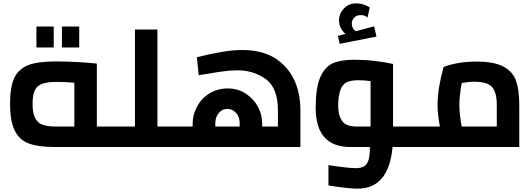

<svg xmlns="http://www.w3.org/2000/svg" viewBox="-20 -876 3164 1144"><path d="M661 -122H557V-497Q526 -501 447 -506Q378 -510 313 -510Q208 -510 150 -489Q92 -466 66 -414Q40 -359 40 -259Q40 -153 68 -98Q95 -42 152 -21Q209 0 308 0H661ZM174 -259Q174 -309 188 -339Q202 -367 233 -377Q264 -388 318 -388Q368 -388 423 -383V-122H315Q264 -122 233 -133Q203 -144 189 -174Q174 -202 174 -259ZM197 -718V-593H300V-718ZM349 -718V-593H452V-718Z M1023 -122H918V-700H784V-122H661V0H1023Z M1426 -578Q1365 -578 1297 -566Q1223 -553 1153 -535L1164 -428Q1185 -431 1215.5 -436Q1246 -441 1266.5 -444.5Q1287 -448 1303 -450Q1352 -457 1396 -457Q1490 -457 1563 -405Q1636 -353 1636 -217V-122H1542V-142Q1542 -193 1516 -242Q1489 -289 1442 -320Q1395 -349 1336 -349Q1278 -349 1229 -320Q1180 -290 1155 -242Q1128 -194 1128 -141V-122H1023V0H1770V-217Q1770 -325 1730 -406Q1690 -486 1613 -533Q1535 -578 1426 -578ZM1335 -227Q1366 -227 1387 -203Q1408 -179 1408 -144V-122H1263V-143Q1263 -178 1284 -203Q1303 -227 1335 -227Z M2445 0V-122H2322V-495Q2279 -505 2213 -513Q2153 -520 2090 -520Q2011 -520 1963 -499Q1914 -476 1888 -415Q1861 -354 1861 -234Q1861 0 2068 0H2184Q2184 48 2176 77Q2167 105 2149 115Q2130 126 2099 126Q2057 126 1937 108V229Q2054 248 2111 248Q2296 248 2319 0ZM1995 -242Q1995 -306 2009 -342Q2022 -375 2048 -387Q2075 -398 2115 -398Q2146 -398 2188 -393V-122H2105Q2040 -122 2017 -157Q1995 -191 1995 -242ZM2223 -658 2209 -719 2100 -690Q2076 -706 2076 -735Q2076 -756 2091 -771Q2104 -786 2128 -786Q2144 -786 2153 -782Q2162 -778 2170 -772L2183 -832Q2144 -856 2105 -856Q2058 -856 2030 -826Q2000 -796 2000 -755Q2000 -707 2039 -674L1993 -662L2004 -615Z M2821 -509Q2753 -509 2703 -499Q2646 -488 2623 -476Q2607 -421 2598 -367Q2587 -301 2587 -249Q2587 -197 2601 -122H2445V0H3074V-250Q3074 -340 3055 -394Q3036 -449 2980 -479Q2925 -509 2821 -509ZM2717 -249Q2717 -303 2731 -381Q2771 -389 2807 -389Q2885 -389 2913 -356Q2940 -323 2940 -253V-122H2731Q2726 -145 2722 -180Q2717 -218 2717 -249Z"/></svg>

Font: Online Auction - Bold
Style: Bold
Weight: 500
Designer: Mohamed Mostafa, the designer of Online Auction
Foundry: Kief Type Foundry
Version: ""